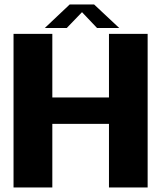

<svg xmlns="http://www.w3.org/2000/svg" viewBox="-20 -824 728 844"><path d="M39.5 0H210V-279.5H459V0H629V-675H459V-395.5H210V-675H39.5ZM177 -701H273.5L340.5 -770.5L406.5 -701H504L393.5 -804.5H286.5Z"/></svg>

Font: Anybody UltraCondensed Thin
Style: Bold
Weight: 700
Version: Version 1.111